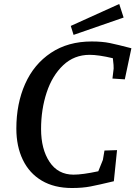

<svg xmlns="http://www.w3.org/2000/svg" viewBox="-20 -928 682 963"><path d="M62 -283Q62 -408 106 -507Q150 -606 235.5 -663Q321 -720 440 -720Q493 -720 531.5 -712Q570 -704 639 -686L606 -530L544 -534L550 -584Q551 -594 546 -636Q474 -653 430 -653Q352 -653 297 -601Q242 -549 214 -464Q186 -379 186 -281Q186 -180 228.5 -116Q271 -52 349 -52Q394 -52 473 -69L496 -126L504 -173L567 -175L551 -19Q476 -1 435 7Q394 15 341 15Q252 15 189.5 -22Q127 -59 94.5 -126.5Q62 -194 62 -283ZM335 -798 578 -908 600 -840 349 -753Z"/></svg>

Font: Andada Pro SemiBold
Style: Italic
Weight: 600
Italic angle: -6.99998°
Designer: Carolina Giovagnoli
Foundry: Huerta Tipografica
Version: Version 3.005